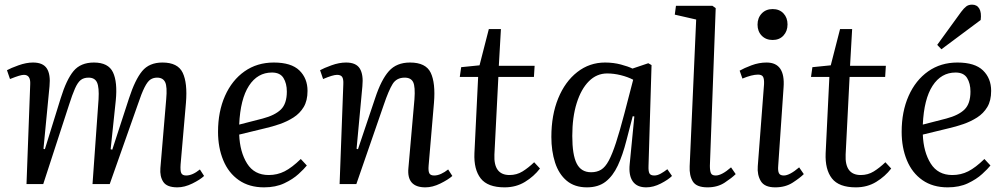

<svg xmlns="http://www.w3.org/2000/svg" viewBox="-20 -792 4328 826"><path d="M404 -365Q407 -416 397.5 -437Q388 -458 361 -458Q340 -458 327 -447.5Q314 -437 302.5 -411Q291 -385 277 -341L166 0H94L110 -430Q112 -470 83 -470Q75 -470 61.5 -466Q48 -462 23 -452L10 -490Q26 -499 59.5 -511Q93 -523 122 -523Q165 -523 181.5 -497.5Q198 -472 193 -421L167 -152L173 -150L241 -369Q266 -450 296.5 -486.5Q327 -523 384 -523Q446 -523 466 -481Q486 -439 478 -359L456 -150L463 -148L535 -369Q561 -449 591.5 -486Q622 -523 679 -523Q745 -523 766 -479Q787 -435 780 -350L757 -85Q755 -57 760 -47Q765 -37 781 -37Q808 -37 840 -63L858 -35Q841 -19 807.5 -2.5Q774 14 743 14Q698 14 682.5 -9.5Q667 -33 670 -69L695 -365Q700 -419 690.5 -438.5Q681 -458 656 -458Q640 -458 627.5 -450Q615 -442 602 -416.5Q589 -391 572 -340L452 0H378Z M1158 -523Q1233 -523 1268 -489Q1303 -455 1303 -401Q1303 -359 1286.5 -331.5Q1270 -304 1242.5 -286.5Q1215 -269 1183 -258Q1151 -247 1120 -240L1009 -213Q1012 -138 1043 -88.5Q1074 -39 1136 -39Q1173 -39 1204.5 -55Q1236 -71 1274 -108L1300 -80Q1289 -66 1264.5 -43.5Q1240 -21 1203 -3.5Q1166 14 1116 14Q1052 14 1007.5 -17Q963 -48 940.5 -102.5Q918 -157 918 -225Q918 -312 948 -379.5Q978 -447 1032 -485Q1086 -523 1158 -523ZM1214 -398Q1214 -433 1199.5 -456.5Q1185 -480 1150 -480Q1088 -480 1051 -423Q1014 -366 1009 -256L1110 -282Q1163 -296 1188.5 -321Q1214 -346 1214 -398Z M1926 -35Q1908 -19 1874.5 -2.5Q1841 14 1810 14Q1729 14 1737 -69L1763 -365Q1767 -419 1757.5 -438.5Q1748 -458 1721 -458Q1686 -458 1669 -430.5Q1652 -403 1631 -341L1513 0H1441L1457 -430Q1458 -452 1452 -461Q1446 -470 1430 -470Q1412 -470 1370 -452L1357 -490Q1373 -499 1406 -511Q1439 -523 1469 -523Q1512 -523 1528 -497Q1544 -471 1539 -421L1514 -152L1520 -150L1594 -370Q1620 -449 1653 -486Q1686 -523 1744 -523Q1812 -523 1833 -479Q1854 -435 1847 -350L1824 -80Q1822 -56 1827 -46.5Q1832 -37 1848 -37Q1862 -37 1877.5 -44Q1893 -51 1908 -63Z M1964 -503 2043 -511 2083 -667H2135L2126 -509H2280L2277 -461H2124L2107 -127Q2103 -39 2172 -39Q2203 -39 2228 -54.5Q2253 -70 2278 -94L2303 -67Q2277 -33 2238.5 -9.5Q2200 14 2151 14Q2078 14 2048 -24.5Q2018 -63 2021 -133L2037 -461H1958Z M2770 -79Q2769 -55 2774 -46Q2779 -37 2795 -37Q2808 -37 2822.5 -45Q2837 -53 2851 -64L2871 -35Q2855 -19 2823 -2.5Q2791 14 2760 14Q2720 14 2702 -12Q2684 -38 2689 -86L2709 -291L2702 -292L2675 -188Q2659 -125 2638 -80Q2617 -35 2585.5 -10.5Q2554 14 2505 14Q2452 14 2418 -14.5Q2384 -43 2368 -92.5Q2352 -142 2352 -203Q2352 -297 2381.5 -369Q2411 -441 2463.5 -482Q2516 -523 2583 -523Q2619 -523 2651 -514.5Q2683 -506 2701 -497L2769 -520L2783 -512ZM2523 -51Q2548 -51 2566 -62Q2584 -73 2599 -101Q2614 -129 2630 -178Q2646 -227 2666 -303L2704 -449Q2681 -461 2651 -468.5Q2621 -476 2592 -476Q2547 -476 2513.5 -442.5Q2480 -409 2461 -348.5Q2442 -288 2442 -207Q2442 -126 2461 -88.5Q2480 -51 2523 -51Z M2975 -708 2883 -729 2888 -767H3045L3059 -757L3034 -79Q3034 -57 3038.5 -47Q3043 -37 3059 -37Q3085 -37 3125 -72L3145 -43Q3129 -27 3098 -6.5Q3067 14 3024 14Q2976 14 2960.5 -11.5Q2945 -37 2947 -77Z M3239 -686Q3239 -715 3257 -734Q3275 -753 3304 -753Q3333 -753 3350.5 -734.5Q3368 -716 3368 -687Q3368 -658 3350.5 -639Q3333 -620 3304 -620Q3275 -620 3257 -638.5Q3239 -657 3239 -686ZM3267 -430Q3268 -453 3262.5 -462Q3257 -471 3241 -471Q3215 -471 3174 -454L3162 -488Q3181 -499 3213 -511Q3245 -523 3278 -523Q3359 -523 3351 -416L3328 -80Q3326 -57 3331 -47Q3336 -37 3352 -37Q3377 -37 3418 -72L3438 -43Q3422 -27 3390.5 -6.5Q3359 14 3315 14Q3269 14 3253 -13Q3237 -40 3240 -77Z M3475 -503 3554 -511 3594 -667H3646L3637 -509H3791L3788 -461H3635L3618 -127Q3614 -39 3683 -39Q3714 -39 3739 -54.5Q3764 -70 3789 -94L3814 -67Q3788 -33 3749.5 -9.5Q3711 14 3662 14Q3589 14 3559 -24.5Q3529 -63 3532 -133L3548 -461H3469Z M4099 -523Q4174 -523 4209 -489Q4244 -455 4244 -401Q4244 -359 4227.5 -331.5Q4211 -304 4183.5 -286.5Q4156 -269 4124 -258Q4092 -247 4061 -240L3950 -213Q3953 -138 3984 -88.5Q4015 -39 4077 -39Q4114 -39 4145.5 -55Q4177 -71 4215 -108L4241 -80Q4230 -66 4205.5 -43.5Q4181 -21 4144 -3.5Q4107 14 4057 14Q3993 14 3948.5 -17Q3904 -48 3881.5 -102.5Q3859 -157 3859 -225Q3859 -312 3889 -379.5Q3919 -447 3973 -485Q4027 -523 4099 -523ZM4155 -398Q4155 -433 4140.5 -456.5Q4126 -480 4091 -480Q4029 -480 3992 -423Q3955 -366 3950 -256L4051 -282Q4104 -296 4129.5 -321Q4155 -346 4155 -398ZM4115 -741Q4127 -757 4137 -764.5Q4147 -772 4162 -772Q4183 -772 4193 -755Q4203 -738 4199 -706L4030 -580L4012 -599Z"/></svg>

Font: Literata 36pt
Style: Italic
Weight: 400
Italic angle: -2°
Designer: Latin by Veronika Burian and Jose Scaglione. Greek by Irene Vlachou. Cyrillic by Vera Evstafieva
Foundry: TypeTogether
Version: Version 3.002